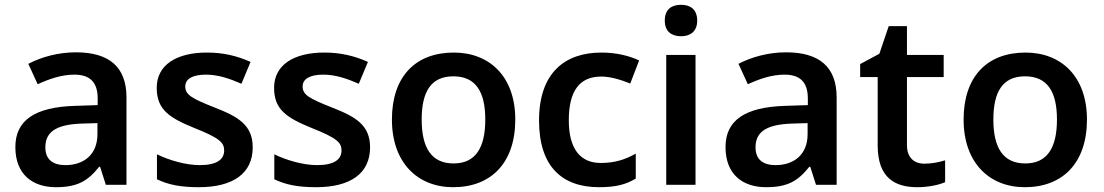

<svg xmlns="http://www.w3.org/2000/svg" viewBox="-20 -770 4598 800"><path d="M296 -552C222 -552 151 -532 98 -504L137 -419C185 -441 236 -459 290 -459C351 -459 387 -431 387 -360V-332L294 -329C125 -324 44 -269 44 -157C44 -43 116 10 213 10C303 10 346 -16 393 -75H397L421 0H507V-364C507 -492 434 -552 296 -552ZM319 -255 386 -257V-211C386 -125 328 -82 253 -82C203 -82 169 -103 169 -156C169 -215 206 -251 319 -255Z M1033 -156C1033 -248 974 -283 877 -321C778 -360 752 -375 752 -410C752 -441 782 -459 838 -459C888 -459 936 -443 986 -421L1024 -512C966 -538 909 -551 842 -551C716 -551 633 -500 633 -404C633 -313 686 -279 789 -237C895 -195 914 -176 914 -143C914 -106 884 -82 812 -82C755 -82 685 -102 634 -127V-23C682 0 733 10 808 10C952 10 1033 -48 1033 -156Z M1522 -156C1522 -248 1463 -283 1366 -321C1267 -360 1241 -375 1241 -410C1241 -441 1271 -459 1327 -459C1377 -459 1425 -443 1475 -421L1513 -512C1455 -538 1398 -551 1331 -551C1205 -551 1122 -500 1122 -404C1122 -313 1175 -279 1278 -237C1384 -195 1403 -176 1403 -143C1403 -106 1373 -82 1301 -82C1244 -82 1174 -102 1123 -127V-23C1171 0 1222 10 1297 10C1441 10 1522 -48 1522 -156Z M2127 -272C2127 -451 2020 -551 1871 -551C1711 -551 1613 -451 1613 -272C1613 -92 1720 10 1868 10C2027 10 2127 -92 2127 -272ZM1737 -272C1737 -388 1776 -452 1869 -452C1962 -452 2002 -388 2002 -272C2002 -155 1962 -89 1870 -89C1777 -89 1737 -155 1737 -272Z M2476 10C2545 10 2588 -1 2629 -26V-130C2587 -106 2543 -91 2483 -91C2397 -91 2350 -151 2350 -269C2350 -390 2394 -451 2485 -451C2524 -451 2566 -438 2606 -422L2643 -518C2606 -536 2551 -551 2486 -551C2334 -551 2226 -467 2226 -268C2226 -76 2322 10 2476 10Z M2818 -750C2780 -750 2750 -733 2750 -684C2750 -637 2780 -619 2818 -619C2854 -619 2885 -637 2885 -684C2885 -733 2854 -750 2818 -750ZM2878 -541H2756V0H2878Z M3255 -552C3181 -552 3110 -532 3057 -504L3096 -419C3144 -441 3195 -459 3249 -459C3310 -459 3346 -431 3346 -360V-332L3253 -329C3084 -324 3003 -269 3003 -157C3003 -43 3075 10 3172 10C3262 10 3305 -16 3352 -75H3356L3380 0H3466V-364C3466 -492 3393 -552 3255 -552ZM3278 -255 3345 -257V-211C3345 -125 3287 -82 3212 -82C3162 -82 3128 -103 3128 -156C3128 -215 3165 -251 3278 -255Z M3832 -88C3789 -88 3759 -113 3759 -165V-449H3912V-541H3759V-661H3683L3644 -546L3564 -503V-449H3637V-164C3637 -28 3710 10 3802 10C3847 10 3891 1 3918 -11V-102C3893 -94 3862 -88 3832 -88Z M4509 -272C4509 -451 4402 -551 4253 -551C4093 -551 3995 -451 3995 -272C3995 -92 4102 10 4250 10C4409 10 4509 -92 4509 -272ZM4119 -272C4119 -388 4158 -452 4251 -452C4344 -452 4384 -388 4384 -272C4384 -155 4344 -89 4252 -89C4159 -89 4119 -155 4119 -272Z"/></svg>

Font: Noto Sans Kayah Li SemiBold
Style: Regular
Weight: 600
Designer: Monotype Design Team, Sérgio Martins
Foundry: Monotype Imaging Inc.
Version: Version 2.002